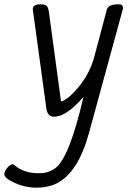

<svg xmlns="http://www.w3.org/2000/svg" viewBox="-86 -527 604 890"><path d="M461 -507Q475 -507 479.5 -503Q484 -499 484 -487L326 91Q276 274 175 324Q135 343 83 343Q31 343 -17.5 321Q-66 299 -66 281Q-66 267 -52 250.5Q-38 234 -25 234L-12 244Q1 255 27.5 265.5Q54 276 96.5 276Q139 276 171 252Q236 203 301 -78Q222 14 165 14Q134 14 129 -24L66 -484Q66 -507 101 -507Q123 -507 130.5 -499.5Q138 -492 141 -469L197 -56Q234 -68 283 -129.5Q332 -191 352 -267L409 -482Q416 -507 461 -507Z"/></svg>

Font: Kite One
Style: Regular
Weight: 400
Designer: Eduardo Rodriguez Tunni
Foundry: Eduardo Rodriguez Tunni
Version: Version 1.001